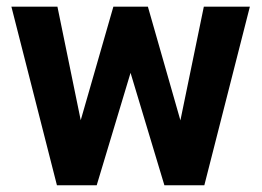

<svg xmlns="http://www.w3.org/2000/svg" viewBox="-20 -548 775 568"><path d="M513.7 -191.9 583 -528.3H719.2L584.5 0H466.3L366.2 -332.5L266.1 0H148.4L13.7 -528.3H149.9L218.8 -192.4L315.4 -528.3H417.5Z"/></svg>

Font: Shabnam FD
Style: Bold
Weight: 700
Foundry: DejaVu fonts team - Redesigned by Saber Rastikerdar - Based on Vazir font
Version: Version 5.00;October 20, 2019;FontCreator 12.0.0.2547 64-bit